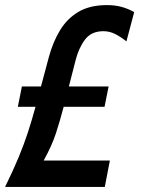

<svg xmlns="http://www.w3.org/2000/svg" viewBox="-43 -734 552 754"><path d="M27 -314.5 43 -394.5H118L149 -510.5Q165 -569.5 192.8 -615.2Q220.5 -661 265.2 -687.5Q310 -714 377.5 -714Q408.5 -714 434.2 -707Q460 -700 484 -686.5L453.5 -571.5Q431 -589.5 409 -600.5Q387 -611.5 363 -611.5Q316 -611.5 291.2 -579Q266.5 -546.5 254 -498L227.5 -394.5H383.5L367.5 -314.5H207Q192.5 -259 176.5 -210.2Q160.5 -161.5 128.5 -103.5H388.5L368.5 0H-23Q10 -67.5 30.8 -117.8Q51.5 -168 66.5 -214Q81.5 -260 96.5 -314.5Z"/></svg>

Font: Cabin Condensed SemiBold
Style: Italic
Weight: 600
Width: 3
Italic angle: -10°
Designer: Pablo Impallari
Foundry: Pablo Impallari. http://www.impallari.com Igino Marini. http://www.ikern.com
Version: Version 3.001; ttfautohint (v1.8.3)